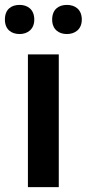

<svg xmlns="http://www.w3.org/2000/svg" viewBox="-33 -764 354 784"><path d="M-13 -684C-13 -644 13 -625 47 -625C79 -625 107 -644 107 -684C107 -726 79 -744 47 -744C13 -744 -13 -726 -13 -684ZM180 -684C180 -644 207 -625 240 -625C273 -625 301 -644 301 -684C301 -726 273 -744 240 -744C207 -744 180 -726 180 -684ZM207 0V-542H81V0Z"/></svg>

Font: Noto Sans Sinhala SemiBold
Style: Regular
Weight: 600
Designer: Jelle Bosma - Monotype Design Team
Foundry: Monotype Imaging Inc.
Version: Version 2.006